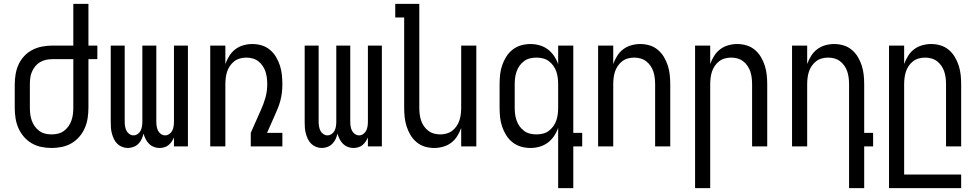

<svg xmlns="http://www.w3.org/2000/svg" viewBox="-20 -755 5040 990"><path d="M246 8Q219 8 192.5 2.5Q166 -3 143 -16.5Q120 -30 102.5 -50.5Q85 -71 74.5 -95.5Q64 -120 60 -146.5Q56 -173 56 -200V-320Q56 -346 60.5 -372.5Q65 -399 76 -423Q87 -447 105.5 -466.5Q124 -486 147.5 -498Q171 -510 197.5 -515Q224 -520 250 -520H358V-735H436V-520H482V-450H436V-200Q436 -173 432 -146.5Q428 -120 417.5 -95.5Q407 -71 389.5 -50.5Q372 -30 349 -16.5Q326 -3 299.5 2.5Q273 8 246 8ZM246 -62Q263 -62 279.5 -66Q296 -70 309.5 -80Q323 -90 333 -104Q343 -118 348.5 -134Q354 -150 356 -166.5Q358 -183 358 -200V-450H250Q233 -450 217 -446.5Q201 -443 186.5 -434.5Q172 -426 161.5 -413Q151 -400 144.5 -384.5Q138 -369 136 -353Q134 -337 134 -320V-200Q134 -183 136 -166.5Q138 -150 143.5 -134Q149 -118 159 -104Q169 -90 182.5 -80Q196 -70 212.5 -66Q229 -62 246 -62Z M639 8Q624 8 610 2.5Q596 -3 585 -13.5Q574 -24 567.5 -38Q561 -52 557 -66.5Q553 -81 552 -96Q551 -111 551 -126V-520H623V-126Q623 -115 625 -103Q627 -91 632 -81Q637 -71 647 -64Q657 -57 668 -57Q680 -57 690 -64Q700 -71 705 -81Q710 -91 712 -103Q714 -115 714 -126V-520H786V-126Q786 -115 788 -103Q790 -91 795 -81Q800 -71 810 -64Q820 -57 832 -57Q843 -57 853 -64Q863 -71 868 -81Q873 -91 875 -103Q877 -115 877 -126V-520H949V0H877V-46Q872 -35 865 -24.5Q858 -14 848.5 -6.5Q839 1 827 4.5Q815 8 802 8Q787 8 773 2.5Q759 -3 748.5 -13.5Q738 -24 731 -38Q724 -52 720 -66Q717 -52 710.5 -38Q704 -24 693.5 -13.5Q683 -3 668.5 2.5Q654 8 639 8Z M1064 0V-520H1142V-425Q1150 -447 1162.5 -467Q1175 -487 1193.5 -501Q1212 -515 1235 -521.5Q1258 -528 1281 -528Q1306 -528 1329.5 -521Q1353 -514 1372 -498Q1391 -482 1403.5 -461Q1416 -440 1423.5 -416.5Q1431 -393 1433.5 -368.5Q1436 -344 1436 -320Q1436 -299 1433.5 -277.5Q1431 -256 1425.5 -235.5Q1420 -215 1412 -195.5Q1404 -176 1395 -156L1357 -70H1436V0H1273V-70L1324 -185Q1339 -217 1348.5 -251Q1358 -285 1358 -320Q1358 -337 1356 -353.5Q1354 -370 1349 -385.5Q1344 -401 1334.5 -415Q1325 -429 1312 -439Q1299 -449 1283 -453.5Q1267 -458 1250 -458Q1233 -458 1217 -453.5Q1201 -449 1188 -439Q1175 -429 1165.5 -415Q1156 -401 1151 -385.5Q1146 -370 1144 -353.5Q1142 -337 1142 -320V0Z M1639 8Q1624 8 1610 2.5Q1596 -3 1585 -13.5Q1574 -24 1567.5 -38Q1561 -52 1557 -66.5Q1553 -81 1552 -96Q1551 -111 1551 -126V-520H1623V-126Q1623 -115 1625 -103Q1627 -91 1632 -81Q1637 -71 1647 -64Q1657 -57 1668 -57Q1680 -57 1690 -64Q1700 -71 1705 -81Q1710 -91 1712 -103Q1714 -115 1714 -126V-520H1786V-126Q1786 -115 1788 -103Q1790 -91 1795 -81Q1800 -71 1810 -64Q1820 -57 1832 -57Q1843 -57 1853 -64Q1863 -71 1868 -81Q1873 -91 1875 -103Q1877 -115 1877 -126V-520H1949V0H1877V-46Q1872 -35 1865 -24.5Q1858 -14 1848.5 -6.5Q1839 1 1827 4.5Q1815 8 1802 8Q1787 8 1773 2.5Q1759 -3 1748.5 -13.5Q1738 -24 1731 -38Q1724 -52 1720 -66Q1717 -52 1710.5 -38Q1704 -24 1693.5 -13.5Q1683 -3 1668.5 2.5Q1654 8 1639 8Z M2219 8Q2194 8 2170.5 1Q2147 -6 2128 -22Q2109 -38 2096.5 -59Q2084 -80 2076.5 -103.5Q2069 -127 2066.5 -151.5Q2064 -176 2064 -200V-665H2018V-735H2142V-200Q2142 -183 2144 -166.5Q2146 -150 2151 -134.5Q2156 -119 2165.5 -105Q2175 -91 2188 -81Q2201 -71 2217 -66.5Q2233 -62 2250 -62Q2267 -62 2283 -66.5Q2299 -71 2312 -81Q2325 -91 2334.5 -105Q2344 -119 2349 -134.5Q2354 -150 2356 -166.5Q2358 -183 2358 -200V-520H2436V0H2358V-95Q2350 -73 2337.5 -53Q2325 -33 2306.5 -19Q2288 -5 2265 1.5Q2242 8 2219 8Z M2746 -62Q2763 -62 2779.5 -66Q2796 -70 2809.5 -80Q2823 -90 2833 -104Q2843 -118 2848.5 -134Q2854 -150 2856 -166.5Q2858 -183 2858 -200V-320Q2858 -337 2856 -353.5Q2854 -370 2848.5 -386Q2843 -402 2833 -416Q2823 -430 2809.5 -440Q2796 -450 2779.5 -454Q2763 -458 2746 -458Q2729 -458 2712.5 -454Q2696 -450 2682.5 -440Q2669 -430 2659 -416Q2649 -402 2643.5 -386Q2638 -370 2636 -353.5Q2634 -337 2634 -320V-200Q2634 -183 2636 -166.5Q2638 -150 2643.5 -134Q2649 -118 2659 -104Q2669 -90 2682.5 -80Q2696 -70 2712.5 -66Q2729 -62 2746 -62ZM2858 215V-96Q2850 -73 2836.5 -53Q2823 -33 2804 -19Q2785 -5 2762 1.5Q2739 8 2715 8Q2690 8 2666 1Q2642 -6 2622.5 -21.5Q2603 -37 2590 -58Q2577 -79 2569 -102.5Q2561 -126 2558.5 -150.5Q2556 -175 2556 -200V-320Q2556 -345 2558.5 -369.5Q2561 -394 2569 -417.5Q2577 -441 2590 -462Q2603 -483 2622.5 -498.5Q2642 -514 2666 -521Q2690 -528 2715 -528Q2739 -528 2762 -521.5Q2785 -515 2804 -501Q2823 -487 2836.5 -467Q2850 -447 2858 -424V-520H2936V-70H2982V0H2936V215Z M3064 0V-520H3142V-425Q3150 -447 3162.5 -467Q3175 -487 3193.5 -501Q3212 -515 3235 -521.5Q3258 -528 3281 -528Q3306 -528 3329.5 -521Q3353 -514 3372 -498Q3391 -482 3403.5 -461Q3416 -440 3423.5 -416.5Q3431 -393 3433.5 -368.5Q3436 -344 3436 -320V0H3358V-320Q3358 -337 3356 -353.5Q3354 -370 3349 -385.5Q3344 -401 3334.5 -415Q3325 -429 3312 -439Q3299 -449 3283 -453.5Q3267 -458 3250 -458Q3233 -458 3217 -453.5Q3201 -449 3188 -439Q3175 -429 3165.5 -415Q3156 -401 3151 -385.5Q3146 -370 3144 -353.5Q3142 -337 3142 -320V0Z M3564 215V-520H3642V-425Q3650 -447 3662.5 -467Q3675 -487 3693.5 -501Q3712 -515 3735 -521.5Q3758 -528 3781 -528Q3806 -528 3829.5 -521Q3853 -514 3872 -498Q3891 -482 3903.5 -461Q3916 -440 3923.5 -416.5Q3931 -393 3933.5 -368.5Q3936 -344 3936 -320V0H3858V-320Q3858 -337 3856 -353.5Q3854 -370 3849 -385.5Q3844 -401 3834.5 -415Q3825 -429 3812 -439Q3799 -449 3783 -453.5Q3767 -458 3750 -458Q3733 -458 3717 -453.5Q3701 -449 3688 -439Q3675 -429 3665.5 -415Q3656 -401 3651 -385.5Q3646 -370 3644 -353.5Q3642 -337 3642 -320V215Z M4358 215V-320Q4358 -337 4356 -353.5Q4354 -370 4349 -385.5Q4344 -401 4334.5 -415Q4325 -429 4312 -439Q4299 -449 4283 -453.5Q4267 -458 4250 -458Q4233 -458 4217 -453.5Q4201 -449 4188 -439Q4175 -429 4165.5 -415Q4156 -401 4151 -385.5Q4146 -370 4144 -353.5Q4142 -337 4142 -320V0H4064V-520H4142V-425Q4150 -447 4162.5 -467Q4175 -487 4193.5 -501Q4212 -515 4235 -521.5Q4258 -528 4281 -528Q4306 -528 4329.5 -521Q4353 -514 4372 -498Q4391 -482 4403.5 -461Q4416 -440 4423.5 -416.5Q4431 -393 4433.5 -368.5Q4436 -344 4436 -320V-70H4482V0H4436V215Z M4564 215V-520H4642V-425Q4650 -447 4662.5 -467Q4675 -487 4693.5 -501Q4712 -515 4735 -521.5Q4758 -528 4781 -528Q4806 -528 4829.5 -521Q4853 -514 4872 -498Q4891 -482 4903.5 -461Q4916 -440 4923.5 -416.5Q4931 -393 4933.5 -368.5Q4936 -344 4936 -320V0H4858V-320Q4858 -337 4856 -353.5Q4854 -370 4849 -385.5Q4844 -401 4834.5 -415Q4825 -429 4812 -439Q4799 -449 4783 -453.5Q4767 -458 4750 -458Q4733 -458 4717 -453.5Q4701 -449 4688 -439Q4675 -429 4665.5 -415Q4656 -401 4651 -385.5Q4646 -370 4644 -353.5Q4642 -337 4642 -320V145H4936V215Z"/></svg>

Font: Iosevka Fixed
Style: Regular
Weight: 400
Monospace: yes
Designer: Belleve Invis
Foundry: Belleve Invis
Version: Version 33.2.4